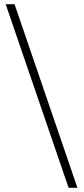

<svg xmlns="http://www.w3.org/2000/svg" viewBox="-20 -730 396 910"><path d="M305 160 7 -710H49L347 160Z"/></svg>

Font: Assistant Light
Style: Regular
Weight: 300
Designer: Hebrew By Ben Nathan, Latin by Paul Hunt
Version: Version 3.000